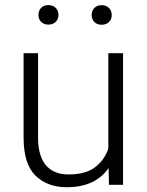

<svg xmlns="http://www.w3.org/2000/svg" viewBox="-20 -742 589 771"><path d="M474.1 0V-528.3H415V-145.5C405.3 -115.7 387.7 -90.8 362.8 -71.3C337.4 -51.3 301.3 -41.5 254.9 -41.5C188.5 -41.5 132.8 -77.1 132.8 -189.5V-528.3H74.7V-190.4C74.7 -118.7 90.8 -67.4 122.6 -36.6C154.3 -5.9 196.3 9.8 248 9.8C328.6 9.8 383.3 -19 416 -67.4L417.5 0ZM134.3 -681.6C134.3 -660.2 149.4 -643.1 174.3 -643.1C199.2 -643.1 214.8 -660.2 214.8 -681.6C214.8 -704.6 199.2 -721.7 174.3 -721.7C149.4 -721.7 134.3 -704.6 134.3 -681.6ZM348.1 -681.2C348.1 -659.7 362.8 -642.6 388.2 -642.6C413.1 -642.6 428.7 -659.7 428.7 -681.2C428.7 -704.1 413.1 -721.2 388.2 -721.2C362.8 -721.2 348.1 -704.1 348.1 -681.2Z"/></svg>

Font: Vazirmatn ExtraLight
Style: Regular
Weight: 200
Designer: Saber Rastikerdar
Foundry: Saber Rastikerdar
Version: Version 33.003